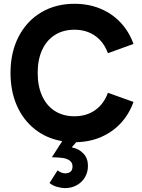

<svg xmlns="http://www.w3.org/2000/svg" viewBox="-20 -734 751 1014"><path d="M241.5 232.5 284 166Q305 181.5 325 181.5Q342.5 181.5 352.8 172.5Q363 163.5 363 145.5Q363 124.5 347.8 113.8Q332.5 103 309.8 100Q287 97 254 96.5L308.5 11.5Q226.5 -2.5 164.8 -51Q103 -99.5 69.2 -176Q35.5 -252.5 35.5 -349Q35.5 -457 78 -539.8Q120.5 -622.5 197 -668.2Q273.5 -714 373 -714Q447.5 -714 509.5 -688.5Q571.5 -663 616.5 -615.2Q661.5 -567.5 685 -502L550 -453Q528.5 -512 482.8 -544.5Q437 -577 373 -577Q314 -577 270.2 -549.5Q226.5 -522 202.8 -470.8Q179 -419.5 179 -349Q179 -278.5 202.8 -226.8Q226.5 -175 270.2 -147.5Q314 -120 373 -120Q437 -120 482.8 -152.5Q528.5 -185 550 -244L685 -195.5Q662 -131.5 618.5 -84.2Q575 -37 514.8 -10.8Q454.5 15.5 382.5 17L359 44Q398.5 52.5 421.5 77.8Q444.5 103 444.5 142Q444.5 175 428.8 202Q413 229 385.2 244.2Q357.5 259.5 323.5 259.5Q305.5 259.5 282 253Q258.5 246.5 241.5 232.5Z"/></svg>

Font: HK Grotesk ExtraBold
Style: Regular
Weight: 800
Designer: Alfredo Marco Pradil
Foundry: Hanken Design Co.
Version: Version 3.001